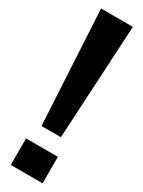

<svg xmlns="http://www.w3.org/2000/svg" viewBox="-227 -886 682 913"><g transform="rotate(30 114.5 -429.5)"><path d="M61 -233.9 26.9 -859.4H201.7L167.5 -233.9ZM26.9 -0.5V-146H201.7V-0.5Z"/></g></svg>

Font: Anton SC
Style: Regular
Weight: 400
Designer: Vernon Adams
Foundry: Vernon Adams
Version: Version 2.116; ttfautohint (v1.8.4.7-5d5b)